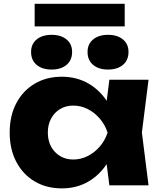

<svg xmlns="http://www.w3.org/2000/svg" viewBox="-20 -1003 866 1039"><path d="M571.8 0 545.6 -205.8 573.4 -285.4 545.6 -364 571.8 -571.4H783.8L747.8 -286L783.8 0ZM619.6 -285.4Q606 -194.6 564.7 -126.7Q523.4 -58.8 459.5 -21.2Q395.6 16.4 314.8 16.4Q231.2 16.4 167.5 -21.4Q103.8 -59.2 68.1 -127.4Q32.4 -195.6 32.4 -285.4Q32.4 -376.2 68.1 -444.2Q103.8 -512.2 167.5 -550Q231.2 -587.8 314.8 -587.8Q395.6 -587.8 459.5 -550.5Q523.4 -513.2 565.2 -445.5Q607 -377.8 619.6 -285.4ZM238.8 -285.4Q238.8 -242.8 256.3 -210.1Q273.8 -177.4 304.9 -158.6Q336 -139.8 376.4 -139.8Q417.8 -139.8 454.8 -158.6Q491.8 -177.4 520.1 -210.1Q548.4 -242.8 562.2 -285.4Q548.4 -328 520.1 -361Q491.8 -394 454.8 -412.8Q417.8 -431.6 376.4 -431.6Q336 -431.6 304.9 -412.8Q273.8 -394 256.3 -361Q238.8 -328 238.8 -285.4ZM259.2 -626.6Q208.8 -626.6 178.5 -651.8Q148.2 -677 148.2 -722Q148.2 -764.8 178.5 -789.7Q208.8 -814.6 259.2 -814.6Q309.6 -814.6 339.9 -789.7Q370.2 -764.8 370.2 -722Q370.2 -677 339.9 -651.8Q309.6 -626.6 259.2 -626.6ZM564.8 -626.6Q514.4 -626.6 484.1 -651.8Q453.8 -677 453.8 -722Q453.8 -764.8 484.1 -789.7Q514.4 -814.6 564.8 -814.6Q614.8 -814.6 645.1 -789.7Q675.4 -764.8 675.4 -722Q675.4 -677 645.1 -651.8Q614.8 -626.6 564.8 -626.6ZM167.6 -860V-982.6H654.8V-860Z"/></svg>

Font: Unbounded
Style: Regular
Weight: 400
Designer: Luke Prowse, Jean-Baptiste Morizot, Fátima Lázaro, Florian Runge
Foundry: NaN
Version: Version 1.701;gftools[0.9.28.dev5+ged2979d]